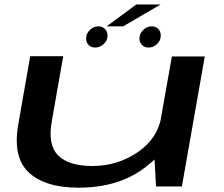

<svg xmlns="http://www.w3.org/2000/svg" viewBox="-20 -839 1009 864"><path d="M682 0H798.5L901.5 -585H753.5L674.5 -139.5ZM264.5 -586H116L62.5 -281Q36 -132 109.2 -63.2Q182.5 5.5 334 5.5Q516.5 5.5 635.8 -87.8Q755 -181 769 -262.5L706.5 -315.5Q689.5 -215 598.8 -153.5Q508 -92 396.5 -92Q289 -92 241.5 -139.8Q194 -187.5 213 -293ZM409 -625Q429.5 -625 446.8 -641Q464 -657 464 -679Q464 -697 452 -708.8Q440 -720.5 423 -720.5Q401.5 -720.5 384.5 -704.2Q367.5 -688 367.5 -666Q367.5 -648 378.8 -636.5Q390 -625 409 -625ZM648 -625Q670 -625 686.8 -641Q703.5 -657 703.5 -679Q703.5 -697 692.2 -708.8Q681 -720.5 662.5 -720.5Q641.5 -720.5 624.5 -704.2Q607.5 -688 607.5 -666Q607.5 -648 619.2 -636.5Q631 -625 648 -625ZM460 -720.5H534.5L703 -819H593.5Z"/></svg>

Font: Anybody ExtraExpanded Medium
Style: Italic
Weight: 500
Width: 8
Italic angle: -10°
Version: Version 1.113;gftools[0.9.25]